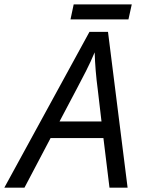

<svg xmlns="http://www.w3.org/2000/svg" viewBox="-77 -860 652 880"><path d="M388.2 -303.2 371.1 -449.2Q359.4 -536.6 356.9 -620.1Q338.9 -577.1 317.4 -534.7Q295.9 -492.2 195.8 -303.2ZM397 -227.1H154.8L35.2 0H-57.1L333 -713.9H418L507.8 0H424.8ZM260.7 -839.8H526.9L511.7 -771H246.1Z"/></svg>

Font: OpenSans-Italic
Style: Italic
Weight: 400
Italic angle: -12°
Foundry: Ascender Corporation
Version: Version 1.10